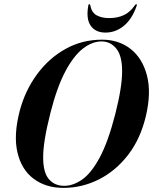

<svg xmlns="http://www.w3.org/2000/svg" viewBox="-20 -904 745 934"><path d="M476.5 -711Q558 -711 615.5 -665.8Q673 -620.5 694.8 -537.2Q716.5 -454 690 -341Q664 -229.5 603.5 -151Q543 -72.5 461 -31.2Q379 10 288.5 10Q203 10 143.8 -34.2Q84.5 -78.5 64.8 -162.8Q45 -247 76.5 -367Q103 -465 160.5 -543Q218 -621 298.8 -666Q379.5 -711 476.5 -711ZM292.5 0Q335.5 0 379.5 -30.5Q423.5 -61 464.8 -137.2Q506 -213.5 541 -350Q558 -417.5 566 -468.2Q574 -519 574 -556Q574.5 -632 546 -667.2Q517.5 -702.5 474 -702.5Q428.5 -702.5 383.2 -667.5Q338 -632.5 297.5 -556Q257 -479.5 225.5 -355.5Q207 -282.5 198.5 -230Q190 -177.5 190 -140.5Q189.5 -66.5 217.2 -33.2Q245 0 292.5 0ZM511 -816Q551.5 -816 582.5 -830.5Q613.5 -845 636.5 -879Q639.5 -883.5 642.5 -883.5Q647.5 -883.5 645 -876.5Q623.5 -812.5 583.2 -779Q543 -745.5 493 -745.5Q444.5 -745.5 421.2 -779Q398 -812.5 409.5 -876.5Q410 -883.5 415 -883.5Q418.5 -883.5 419 -879Q425.5 -843 450.2 -829.5Q475 -816 511 -816Z"/></svg>

Font: Fraunces 144pt S000 SemiBold
Style: Italic
Weight: 600
Italic angle: -16°
Version: Version 1.000; ttfautohint (v1.8.3)